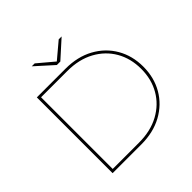

<svg xmlns="http://www.w3.org/2000/svg" viewBox="-214 -1060 1254 1254"><g transform="rotate(-45 413.0 -433.5)"><path d="M133 0V-700H398Q509 -700 592 -654.5Q675 -609 721 -530Q767 -451 767 -350Q767 -249 721 -170Q675 -91 592 -45.5Q509 0 398 0ZM153 -19H396Q503 -19 582 -62Q661 -105 704 -179.5Q747 -254 747 -350Q747 -446 704 -520.5Q661 -595 582 -638Q503 -681 396 -681H153ZM375 -757 253 -867H280L394 -771H388L502 -867H529L407 -757Z"/></g></svg>

Font: Montserrat Thin Thin
Style: Regular
Weight: 250
Version: Version 9.000